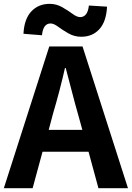

<svg xmlns="http://www.w3.org/2000/svg" viewBox="-24 -983 688 1003"><path d="M440.4 -954.1 535.2 -948.2Q531.2 -870.1 495.1 -830.6Q459 -791 400.4 -791Q364.3 -791 333.5 -808.6Q302.7 -826.2 279.8 -843.3Q256.8 -860.4 240.2 -860.4Q201.2 -860.4 195.3 -798.8L98.6 -806.6Q102.5 -883.8 139.6 -923.3Q176.8 -962.9 235.4 -962.9Q270.5 -962.9 301.3 -945.3Q332 -927.7 355 -910.6Q377.9 -893.6 394.5 -893.6Q433.6 -893.6 440.4 -954.1ZM230.5 -304.7H406.2L383.8 -385.7Q371.1 -428.7 349.6 -512.2Q328.1 -595.7 319.3 -627.9H315.4Q290 -514.6 252 -385.7ZM490.2 0 438.5 -190.4H198.2L146.5 0H-3.9L233.4 -740.2H407.2L644.5 0Z"/></svg>

Font: Gen Shin Gothic Bold
Style: Bold
Weight: 700
Designer: [Source Han Sans]
Ryoko NISHIZUKA  (kana & ideographs); Paul D. Hunt (Latin, Greek & Cyrillic); Wenlong ZHANG  (bopomofo
Version: Version 1.002.20150607